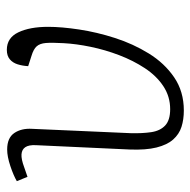

<svg xmlns="http://www.w3.org/2000/svg" viewBox="-18 -540 571 576"><g transform="rotate(-90 268.0 -251.5)"><path d="M407 -517Q443 -517 459.5 -482.5Q476 -448 476 -393Q476 -353 468 -300Q460 -247 442.5 -192.5Q425 -138 396 -91Q367 -44 324.5 -15Q282 14 225 14Q198 14 176 7Q154 0 138 -18Q122 -36 114 -68Q106 -100 108 -149L121 -430Q122 -451 115 -461.5Q108 -472 93.5 -473Q79 -474 55 -465L26 -455L13 -487Q30 -497 58.5 -506.5Q87 -516 108 -516Q143 -516 157.5 -494.5Q172 -473 170 -441L157 -146Q156 -111 160 -84Q164 -57 180 -42Q196 -27 229 -27Q267 -27 298 -47.5Q329 -68 352 -103Q375 -138 391 -180Q407 -222 416 -265.5Q425 -309 427 -347Q429 -382 427.5 -400Q426 -418 417.5 -427.5Q409 -437 389 -443L358 -453Q359 -470 363.5 -484.5Q368 -499 378.5 -508Q389 -517 407 -517Z"/></g></svg>

Font: Literata ExtraLight
Style: Italic
Weight: 250
Italic angle: -2°
Designer: Latin by Veronika Burian and Jose Scaglione. Greek by Irene Vlachou. Cyrillic by Vera Evstafieva
Foundry: TypeTogether
Version: Version 3.002